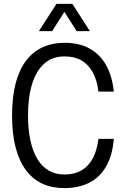

<svg xmlns="http://www.w3.org/2000/svg" viewBox="-20 -958 638 987"><path d="M310 9Q248 9 198.5 -13.5Q149 -36 114 -82.5Q79 -129 60.5 -199Q42 -269 42 -364Q42 -460 60.5 -530Q79 -600 114 -646Q149 -692 199 -715Q249 -738 312 -738Q388 -738 441.5 -708Q495 -678 526 -622Q557 -566 565 -487H486Q479 -547 456.5 -587Q434 -627 398.5 -647.5Q363 -668 312 -668Q249 -668 207.5 -631Q166 -594 145 -526Q124 -458 124 -364Q124 -294 136 -237.5Q148 -181 171.5 -141.5Q195 -102 230 -81.5Q265 -61 312 -61Q363 -61 399.5 -82.5Q436 -104 457.5 -145Q479 -186 486 -244H565Q558 -157 524.5 -100.5Q491 -44 436.5 -17.5Q382 9 310 9ZM180 -798 270 -938H352L442 -798H374L311 -897L248 -798Z"/></svg>

Font: Mona Sans SemiCondensed
Style: Regular
Weight: 400
Width: 4
Designer: Deni Anggara
Foundry: GitHub
Version: Version 2.000